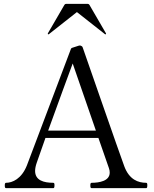

<svg xmlns="http://www.w3.org/2000/svg" viewBox="-20 -981 802 1001"><path d="M232 -802C233 -802 234 -802 235 -803L381 -918L527 -803C528 -802 529 -802 530 -802C531 -802 533 -803 533 -805C533 -806 533 -806 532 -808L446 -956C444 -959 441 -961 437 -961H325C321 -961 318 -959 316 -956L230 -808C229 -806 229 -806 229 -805C229 -803 231 -802 232 -802ZM742 -28C701 -28 654 -44 628 -114C604 -178 414 -726 411 -734C410 -738 405 -742 401 -743C397 -744 394 -744 391 -743L357 -732C353 -731 350 -728 349 -724L120 -118C92 -48 44 -28 12 -28C6 -28 5 -23 5 -14C5 -5 6 0 12 0H258C263 0 264 -7 264 -14C264 -21 264 -28 258 -28C209 -28 163 -40 163 -90C163 -102 166 -117 172 -134C179 -155 196 -203 217 -262H493L548 -104C551 -96 552 -88 552 -81C552 -37 497 -28 458 -28C452 -28 451 -23 451 -14C451 -5 452 0 458 0H742C747 0 748 -7 748 -14C748 -21 748 -28 742 -28ZM231 -300C280 -436 343 -607 359 -650L480 -300Z"/></svg>

Font: Shippori Mincho OTF
Style: Regular
Weight: 400
Designer: FONTDASU
Foundry: FONTDASU / Google Inc. / but / Adobe
Version: Version 3.300;hotconv 1.0.109;makeotfexe 2.5.65596